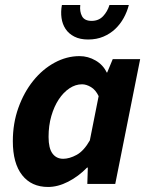

<svg xmlns="http://www.w3.org/2000/svg" viewBox="-20 -731 592 763"><path d="M31 -170Q31 -241 53 -302.5Q75 -364 112 -410Q149 -456 197 -482Q245 -508 296 -508Q330 -508 360 -490.5Q390 -473 404 -443H406L428 -496H537L438 0H327L329 -65H326Q292 -30 251 -9Q210 12 171 12Q105 12 68 -35Q31 -82 31 -170ZM231 -100Q256 -100 284.5 -115.5Q313 -131 337 -173L372 -349Q360 -374 341.5 -385Q323 -396 306 -396Q280 -396 256 -380Q232 -364 213.5 -336Q195 -308 184 -270Q173 -232 173 -187Q173 -142 188.5 -121Q204 -100 231 -100ZM330 -574Q298 -574 275.5 -585.5Q253 -597 240.5 -616Q228 -635 224.5 -659.5Q221 -684 226 -711H299Q296 -685 306 -666.5Q316 -648 344 -648Q372 -648 389.5 -666.5Q407 -685 415 -711H492Q485 -684 471.5 -659.5Q458 -635 438 -616Q418 -597 391 -585.5Q364 -574 330 -574Z"/></svg>

Font: mr_Source Sans Pro
Style: Bold Italic
Weight: 700
Italic angle: -11°
Designer: Paul D. Hunt
Foundry: Adobe Systems Incorporated
Version: Version 1.036;July 10, 2024;FontCreator 11.5.0.2430 64-bit